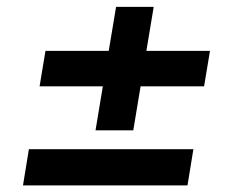

<svg xmlns="http://www.w3.org/2000/svg" viewBox="-20 -577 703 567"><path d="M96.9 -322.1 114.3 -426.8H301.1L322.8 -556.8H433.9L412.3 -426.8H600.1L582.7 -322.1H395.2L373.6 -192.1H262.1L283.7 -322.1ZM47.9 -29.5 65.3 -136.4H551.1L533.7 -29.5Z"/></svg>

Font: Inter UI Semi Bold
Style: Italic
Weight: 600
Italic angle: -9.39999°
Designer: Rasmus Andersson
Foundry: rsms
Version: 3.2;8d6f07862